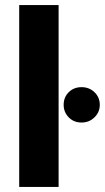

<svg xmlns="http://www.w3.org/2000/svg" viewBox="-20 -740 415 760"><path d="M56 0V-720H212V0ZM303 -255Q272 -255 252 -275.5Q232 -296 232 -325Q232 -355 252 -375Q272 -395 303 -395Q333 -395 354 -375Q375 -355 375 -325Q375 -296 354 -275.5Q333 -255 303 -255Z"/></svg>

Font: Albert Sans ExtraBold
Style: Regular
Weight: 800
Designer: Andreas Rasmussen
Foundry: a.Foundry
Version: Version 1.025